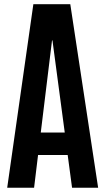

<svg xmlns="http://www.w3.org/2000/svg" viewBox="-20 -879 493 899"><path d="M13.7 0 136.2 -859.4H309.1L439.5 0H317.4L296.9 -153.3H158.2L139.6 0ZM170.9 -258.3H283.2L225.6 -689.9H223.6Z"/></svg>

Font: Antonio
Style: Bold
Weight: 700
Designer: Vernon Adams
Foundry: Vernon Adams
Version: Version 1.002